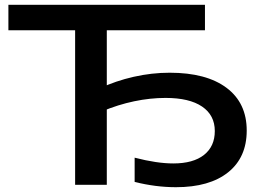

<svg xmlns="http://www.w3.org/2000/svg" viewBox="-20 -770 1077 800"><path d="M702 -89Q785 -89 830 -124.5Q875 -160 875 -224Q875 -290 822 -326Q769 -362 670 -362Q606 -362 539 -348Q472 -334 405 -306L396 -402Q462 -433 537 -450Q612 -467 687 -467Q840 -467 924 -404Q1008 -341 1008 -226Q1008 -114 930.5 -52Q853 10 713 10Q629 10 541 -12V-113Q634 -89 702 -89ZM834 -644H365L425 -704V0H293V-704L353 -644H15V-750H834Z"/></svg>

Font: Unbounded Variable
Style: Regular
Weight: 400
Designer: Luke Prowse, Jean-Baptiste Morizot, Fátima Lázaro, Florian Runge
Foundry: NaN
Version: Version 1.600;FEAKit 1.0